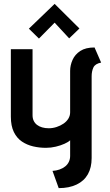

<svg xmlns="http://www.w3.org/2000/svg" viewBox="-20 -757 570 991"><path d="M390 -610 262 -737 129 -609 181 -558 262 -640 337 -559ZM502 -434 468 -512Q422 -512 394.5 -494Q367 -476 354.5 -448Q342 -420 342 -391V-177Q342 -160 333 -145Q324 -130 308 -119Q292 -108 272 -101.5Q252 -95 232 -95Q213 -95 197.5 -99.5Q182 -104 171 -112.5Q160 -121 154 -133.5Q148 -146 148 -162V-503H36V-155Q36 -107 51.5 -75.5Q67 -44 93 -26.5Q119 -9 151 -1.5Q183 6 217 6Q243 6 268 0Q293 -6 313 -15Q333 -24 342 -33V48Q342 64 335.5 78Q329 92 316.5 102Q304 112 287 118Q270 124 251 125L283 214Q337 214 375.5 195.5Q414 177 433.5 142.5Q453 108 453 59V-363Q453 -389 462 -408.5Q471 -428 502 -434Z"/></svg>

Font: Advent Pro Expanded
Style: Bold
Weight: 700
Width: 7
Designer: VivaRado, Andreas Kalpakidis
Foundry: VivaRado, Andreas Kalpakidis
Version: Version 3.000